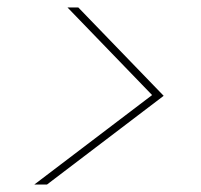

<svg xmlns="http://www.w3.org/2000/svg" viewBox="-20 -608 540 515"><path d="M72 -113 388 -353 161 -588H190L419 -351L106 -113Z"/></svg>

Font: DM Sans 11pt Thin
Style: Italic
Weight: 250
Italic angle: -10°
Version: Version 4.004;gftools[0.9.30]